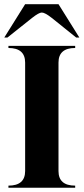

<svg xmlns="http://www.w3.org/2000/svg" viewBox="-20 -879 392 899"><path d="M175.8 -820.3Q162.1 -820.3 129.9 -794.9L14.6 -703.1H0L97.7 -859.4H253.9L351.6 -703.1H336.9L222.7 -794.9Q190.4 -820.3 175.8 -820.3ZM19.5 -664.1H332V-654.3Q253.9 -654.3 253.9 -585.9V-78.1Q253.9 -9.8 332 -9.8V0H19.5V-9.8Q97.7 -9.8 97.7 -78.1V-585.9Q97.7 -654.3 19.5 -654.3Z"/></svg>

Font: spinweradBold
Style: Regular
Weight: 700
Width: 7
Version: Version 0.3 ; ttfautohint (v1.2) -l 8 -r 50 -G 200 -x 14 -D 